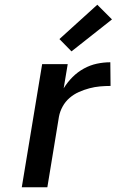

<svg xmlns="http://www.w3.org/2000/svg" viewBox="-20 -791 540 811"><path d="M72 0 158 -520H266L249 -418Q265 -444 286.5 -465.5Q308 -487 334.5 -501.5Q361 -516 389.5 -522Q418 -528 446 -528L447 -428Q425 -428 402.5 -426Q380 -424 357.5 -418Q335 -412 313.5 -402.5Q292 -393 274 -377.5Q256 -362 244.5 -341Q233 -320 229 -298L180 0ZM282 -574 231 -626 391 -771 453 -709Z"/></svg>

Font: Iosevka Aile Semibold Oblique
Style: Regular
Weight: 600
Italic angle: -9°
Designer: Belleve Invis
Foundry: Belleve Invis
Version: Version 31.1.0; ttfautohint (v1.8.4)